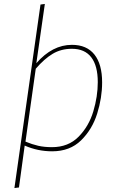

<svg xmlns="http://www.w3.org/2000/svg" viewBox="-20 -756 604 972"><path d="M497 -339Q497 -261 472 -181Q447 -101 390.5 -45.5Q334 10 244 10Q171 10 105 -19L76 193L53 196L185 -733L207 -736L164 -436Q245 -529 344 -529Q419 -529 458 -480Q497 -431 497 -339ZM475 -340Q475 -423 442 -466Q409 -509 344 -509Q289 -509 246.5 -483.5Q204 -458 161 -408L109 -39Q143 -25 173.5 -18Q204 -11 243 -11Q326 -11 378 -64Q430 -117 452.5 -192.5Q475 -268 475 -340Z"/></svg>

Font: FiraGO Thin
Style: Italic
Weight: 100
Italic angle: -8°
Designer: bBox Type GmbH
Foundry: bBox Type GmbH
Version: Version 1.001